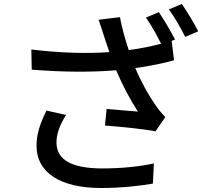

<svg xmlns="http://www.w3.org/2000/svg" viewBox="-20 -886 1040 962"><path d="M891 -866 826 -839C854 -801 887 -744 908 -701L973 -729C955 -766 917 -829 891 -866ZM311 -310 213 -332C182 -270 163 -215 163 -157C163 -18 286 55 483 56C599 56 685 44 746 34L751 -67C681 -52 593 -42 489 -42C345 -43 263 -82 263 -172C263 -218 281 -262 311 -310ZM137 -638 139 -537C303 -524 443 -524 562 -534C594 -458 636 -380 671 -327C638 -330 567 -336 514 -340L506 -257C584 -251 707 -239 759 -228L808 -299C792 -317 775 -336 760 -358C728 -403 688 -473 658 -545C724 -554 796 -568 852 -584L840 -681L857 -688C837 -727 801 -789 776 -825L711 -798C737 -762 767 -708 787 -667C735 -653 679 -642 625 -635C607 -689 590 -749 581 -800L474 -787C485 -757 495 -725 502 -702L528 -625C420 -617 285 -620 137 -638Z"/></svg>

Font: ChiuKong Gothic CL Medium
Style: Regular
Weight: 500
Designer: Ryoko NISHIZUKA 西塚涼子 (kana, bopomofo & ideographs); Paul D. Hunt (Latin, Greek & Cyrillic); Sandoll Communications 산돌커뮤니
Foundry: Adobe
Version: Version 1.300